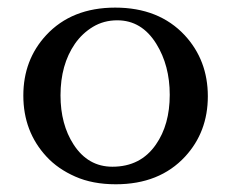

<svg xmlns="http://www.w3.org/2000/svg" viewBox="-20 -472 604 502"><path d="M286.6 -418.9Q251.5 -418.9 223.1 -401.9Q194.8 -384.8 175.8 -357.4Q138.2 -302.7 138.2 -222.7Q138.2 -147 172.4 -94.2Q210 -36.1 273.9 -36.1Q347.7 -36.1 387.7 -94.2Q423.8 -146 423.8 -224.1Q423.8 -300.8 388.7 -357.4Q350.6 -418.9 286.6 -418.9ZM282.7 9.8Q222.2 9.8 176.8 -10.3Q131.3 -30.3 101.6 -62.5Q41 -127.9 41 -222.2Q41 -315.4 100.6 -379.9Q167.5 -452.1 281.2 -452.1Q395.5 -452.1 462.9 -379.9Q523.4 -314.5 523.4 -220.2Q523.4 -127 463.9 -62.5Q397 9.8 282.7 9.8Z"/></svg>

Font: RadleyRegular
Style: Regular
Weight: 400
Designer: vernon adams
Foundry: vernon adams
Version: Version 1.000;PS 001.001;hotconv 1.0.56